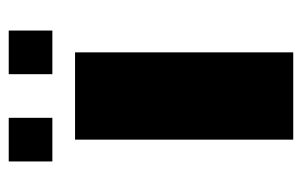

<svg xmlns="http://www.w3.org/2000/svg" viewBox="-146 -546 692 440"><g transform="rotate(-90 200.0 -326.0)"><path d="M100 -500H300V0H100ZM50 -652H150V-552H50ZM250 -652H350V-552H250Z"/></g></svg>

Font: Tokeely Brookings
Style: Regular
Weight: 400
Designer: Peter Wiegel
Foundry: Peter Wiegel
Version: Version 2.001